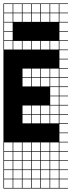

<svg xmlns="http://www.w3.org/2000/svg" viewBox="-20 -827 415 1115"><path d="M271.4 -803.6V-753.6H321.4V-803.6ZM271.4 -700H321.4V-750H271.4ZM217.9 -700H267.9V-750H217.9ZM164.3 -700H214.3V-750H164.3ZM110.7 -700H160.7V-750H110.7ZM57.1 -700H107.1V-750H57.1ZM3.6 -700H53.6V-750H3.6ZM271.4 -646.4H321.4V-696.4H271.4ZM217.9 -646.4H267.9V-696.4H217.9ZM164.3 -646.4H214.3V-696.4H164.3ZM110.7 -646.4H160.7V-696.4H110.7ZM57.1 -646.4H107.1V-696.4H57.1ZM3.6 -646.4H53.6V-696.4H3.6ZM3.6 -592.9H53.6V-642.9H3.6ZM271.4 -592.9H321.4V-642.9H271.4ZM217.9 -592.9H267.9V-642.9H217.9ZM164.3 -592.9H214.3V-642.9H164.3ZM110.7 -592.9H160.7V-642.9H110.7ZM57.1 -592.9H107.1V-642.9H57.1ZM271.4 -539.3H321.4V-589.3H271.4ZM217.9 -539.3H267.9V-589.3H217.9ZM164.3 -539.3H214.3V-589.3H164.3ZM110.7 -539.3H160.7V-589.3H110.7ZM57.1 -539.3H107.1V-589.3H57.1ZM3.6 -539.3H53.6V-589.3H3.6ZM271.4 -378.6H321.4V-428.6H271.4ZM217.9 -378.6H267.9V-428.6H217.9ZM164.3 -378.6H214.3V-428.6H164.3ZM110.7 -378.6H160.7V-428.6H110.7ZM110.7 -325H160.7V-375H110.7ZM164.3 -325H214.3V-375H164.3ZM217.9 -325H267.9V-375H217.9ZM271.4 -325H321.4V-375H271.4ZM271.4 -271.4H321.4V-321.4H271.4ZM271.4 -217.9H321.4V-267.9H271.4ZM217.9 -164.3H267.9V-214.3H217.9ZM110.7 -164.3H160.7V-214.3H110.7ZM271.4 -164.3H321.4V-214.3H271.4ZM164.3 -164.3H214.3V-214.3H164.3ZM164.3 -110.7H214.3V-160.7H164.3ZM217.9 -110.7H267.9V-160.7H217.9ZM271.4 -110.7H321.4V-160.7H271.4ZM110.7 -110.7H160.7V-160.7H110.7ZM217.9 50H267.9V0H217.9ZM3.6 50H53.6V0H3.6ZM57.1 50H107.1V0H57.1ZM164.3 50H214.3V0H164.3ZM271.4 50H321.4V0H271.4ZM110.7 50H160.7V0H110.7ZM3.6 103.6H53.6V53.6H3.6ZM57.1 103.6H107.1V53.6H57.1ZM164.3 103.6H214.3V53.6H164.3ZM217.9 103.6H267.9V53.6H217.9ZM271.4 103.6H321.4V53.6H271.4ZM110.7 103.6H160.7V53.6H110.7ZM3.6 157.1H53.6V107.1H3.6ZM57.1 157.1H107.1V107.1H57.1ZM164.3 157.1H214.3V107.1H164.3ZM217.9 157.1H267.9V107.1H217.9ZM271.4 157.1H321.4V107.1H271.4ZM110.7 157.1H160.7V107.1H110.7ZM3.6 210.7H53.6V160.7H3.6ZM57.1 210.7H107.1V160.7H57.1ZM164.3 210.7H214.3V160.7H164.3ZM217.9 210.7H267.9V160.7H217.9ZM271.4 210.7H321.4V160.7H271.4ZM110.7 210.7H160.7V160.7H110.7ZM57.1 264.3H107.1V214.3H57.1ZM3.6 264.3H53.6V214.3H3.6ZM164.3 264.3H214.3V214.3H164.3ZM217.9 264.3H267.9V214.3H217.9ZM271.4 264.3H321.4V214.3H271.4ZM110.7 264.3H160.7V214.3H110.7ZM217.9 -803.6V-753.6H267.9V-803.6ZM164.3 -803.6V-753.6H214.3V-803.6ZM110.7 -803.6V-753.6H160.7V-803.6ZM57.1 -803.6V-753.6H107.1V-803.6ZM3.6 -803.6V-753.6H53.6V-803.6ZM375 -803.6H325V-753.6H375V-750H325V-700H375V-696.4H325V-646.4H375V-642.9H325V-592.9H375V-589.3H325V-539.3H375V-535.7H325V-485.7H375V-482.1H325V-432.1H375V-428.6H325V-378.6H375V-375H325V-325H375V-321.4H325V-271.4H375V-267.9H325V-217.9H375V-214.3H325V-164.3H375V-160.7H325V-110.7H375V-107.1H325V-57.1H375V-53.6H325V-3.6H375V0H325V50H375V53.6H325V103.6H375V107.1H325V157.1H375V160.7H325V210.7H375V214.3H325V264.3H375V267.9H0V-807.1H375ZM107.1 -696.4H160.7V-642.9H107.1ZM160.7 -696.4H214.3V-642.9H160.7ZM160.7 -642.9H214.3V-589.3H160.7ZM107.1 -642.9H160.7V-589.3H107.1ZM53.6 -696.4H107.1V-642.9H53.6ZM53.6 -642.9H107.1V-589.3H53.6ZM214.3 -696.4H267.9V-642.9H214.3ZM214.3 -642.9H267.9V-589.3H214.3ZM267.9 -696.4H321.4V-642.9H267.9ZM267.9 -642.9H321.4V-589.3H267.9Z"/></svg>

Font: Jersey 10 Charted
Style: Regular
Weight: 400
Designer: Sarah Cadigan-Fried
Version: Version 1.000; ttfautohint (v1.8.4.7-5d5b)